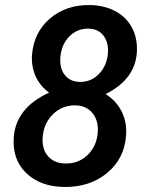

<svg xmlns="http://www.w3.org/2000/svg" viewBox="-20 -741 596 771"><path d="M529.3 -527.3Q520.5 -421.4 404.3 -363.3Q447.8 -335.4 469 -292.5Q490.2 -249.5 486.3 -197.8Q480 -104 409.7 -46.1Q339.4 11.7 235.4 9.8Q140.6 7.8 84.7 -46.6Q28.8 -101.1 35.2 -189.5Q43.9 -308.1 177.2 -369.1Q140.6 -395.5 123 -434.8Q105.5 -474.1 108.4 -519Q115.2 -610.8 180.7 -666.7Q246.1 -722.7 343.3 -720.7Q401.4 -719.2 445.6 -694.8Q489.7 -670.4 511.7 -626.5Q533.7 -582.5 529.3 -527.3ZM372.1 -203.6Q377.4 -252.9 353 -284.9Q328.6 -316.9 282.7 -317.9Q231 -318.8 194.3 -283.9Q157.7 -249 151.9 -195.8Q146.5 -145.5 171.4 -115.5Q196.3 -85.4 241.7 -84.5Q294.4 -83.5 330.3 -117.2Q366.2 -150.9 372.1 -203.6ZM413.1 -523.4Q417.5 -567.4 396.7 -596.2Q376 -625 335.4 -626Q291 -627 259.5 -595.7Q228 -564.5 222.7 -514.6Q218.3 -468.8 239.3 -440.9Q260.3 -413.1 299.8 -412.1Q344.7 -411.1 376.2 -442.9Q407.7 -474.6 413.1 -523.4Z"/></svg>

Font: TypoPRO Roboto
Style: Italic
Weight: 500
Italic angle: -12°
Designer: Google
Version: Version 2.136; 2016